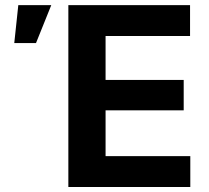

<svg xmlns="http://www.w3.org/2000/svg" viewBox="-20 -748 835 768"><path d="M253.4 0V-727.5H740.2V-604H402.3V-428.2H714.8V-306.6H402.3V-123.5H741.2V0ZM37.1 -575.7 53.2 -727.5H185.1L124 -575.7Z"/></svg>

Font: Inter-Bold
Style: Bold
Weight: 700
Designer: Rasmus Andersson
Foundry: rsms
Version: Version 4.000;git-a52131595